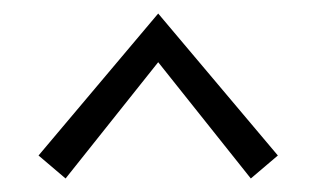

<svg xmlns="http://www.w3.org/2000/svg" viewBox="-20 -685 468 284"><path d="M77 -421 37 -455 214 -665 391 -455 351 -421 214 -593Z"/></svg>

Font: Ysabeau Office Light
Style: Regular
Weight: 300
Designer: Christian Thalmann (Catharsis Fonts)
Version: Version 2.001;gftools[0.9.30]; featfreeze: tnum,lnum,ss02